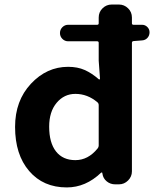

<svg xmlns="http://www.w3.org/2000/svg" viewBox="-20 -818 684 852"><path d="M413.1 -159.2Q418 -165 418 -171.9V-351.6Q418 -359.4 412.1 -364.3Q368.2 -401.4 314.5 -401.4Q264.6 -401.4 231.4 -361.8Q198.2 -322.3 198.2 -255.9Q198.2 -184.6 228.5 -146Q258.8 -107.4 314.5 -107.4Q371.1 -107.4 413.1 -159.2ZM610.4 -708Q624 -708 633.8 -698.2Q643.6 -688.5 643.6 -674.8Q643.6 -660.2 634.3 -649.9Q625 -639.6 610.4 -638.7L572.3 -635.7Q565.4 -634.8 565.4 -627.9V-57.6Q565.4 -34.2 548.3 -17.1Q531.2 0 507.8 0H491.2Q469.7 0 453.6 -13.2Q437.5 -26.4 434.6 -46.9L433.6 -51.8Q432.6 -52.7 431.2 -52.7Q429.7 -52.7 428.7 -51.8Q360.4 13.7 276.4 13.7Q171.9 13.7 109.4 -59.1Q46.9 -131.8 46.9 -254.9Q46.9 -371.1 117.2 -446.3Q187.5 -521.5 282.2 -521.5Q324.2 -521.5 356 -507.3Q387.7 -493.2 418.9 -465.8Q419.9 -464.8 421.9 -465.8Q423.8 -466.8 423.8 -468.8L418 -548.8V-627.9Q418 -634.8 411.1 -634.8H282.2Q267.6 -634.8 256.8 -645.5Q246.1 -656.2 246.1 -671.4Q246.1 -686.5 256.8 -697.3Q267.6 -708 282.2 -708H411.1Q418 -708 418 -714.8V-740.2Q418 -764.6 435.1 -781.2Q452.1 -797.9 475.6 -797.9H507.8Q531.2 -797.9 548.3 -781.2Q565.4 -764.6 565.4 -740.2V-714.8Q565.4 -708 572.3 -708Z"/></svg>

Font: Gen Jyuu Gothic Bold
Style: Bold
Weight: 700
Designer: [Source Han Sans]
Ryoko NISHIZUKA  (kana & ideographs); Paul D. Hunt (Latin, Greek & Cyrillic); Wenlong ZHANG  (bopomofo
Version: Version 1.002.20150607